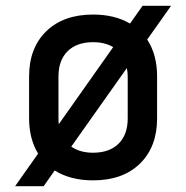

<svg xmlns="http://www.w3.org/2000/svg" viewBox="-20 -610 640 660"><path d="M32 30 111 -82Q80 -133 80 -203V-347Q80 -445 139 -502.5Q198 -560 300 -560Q374 -560 427 -529L470 -590H568L486 -474Q520 -422 520 -348V-203Q520 -105 461 -47.5Q402 10 300 10Q222 10 168 -24L130 30ZM181 -203Q181 -192 182 -183L369 -448Q341 -465 300 -465Q244 -465 212.5 -434Q181 -403 181 -347ZM300 -85Q356 -85 387.5 -116Q419 -147 419 -203V-347Q419 -362 416 -376L225 -106Q255 -85 300 -85Z"/></svg>

Font: JetBrains Mono NL SemiBold
Style: Regular
Weight: 600
Designer: Philipp Nurullin, Konstantin Bulenkov
Foundry: JetBrains
Version: Version 2.304; ttfautohint (v1.8.4.7-5d5b)